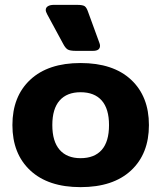

<svg xmlns="http://www.w3.org/2000/svg" viewBox="-20 -754 663 789"><path d="M240 -573 174 -695Q168 -706 168 -713Q168 -723 177 -728.5Q186 -734 201 -734H297Q320 -734 328 -728.5Q336 -723 342 -705L388 -579Q391 -572 391 -566Q391 -545 362 -545H292Q268 -545 258.5 -550.5Q249 -556 240 -573ZM31 -240Q31 -358 104.5 -426.5Q178 -495 311 -495Q445 -495 518.5 -426.5Q592 -358 592 -240Q592 -122 518.5 -53.5Q445 15 311 15Q178 15 104.5 -53.5Q31 -122 31 -240ZM428 -240Q428 -307 398 -341Q368 -375 311 -375Q255 -375 225 -341Q195 -307 195 -240Q195 -173 225 -138.5Q255 -104 311 -104Q368 -104 398 -138Q428 -172 428 -240Z"/></svg>

Font: Mitr Medium
Style: Regular
Weight: 500
Designer: Thanarat Vachiruckul
Foundry: Cadson Demak
Version: Version 1.002